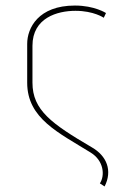

<svg xmlns="http://www.w3.org/2000/svg" viewBox="-20 -525 450 692"><path d="M357 147C386 90 365 37 311 6C166 -79 97 -128 97 -227V-360C97 -461 187 -486 252 -486C318 -486 354 -461 354 -461L362 -478C362 -478 321 -505 250 -505C118 -505 78 -424 78 -367V-227C78 -98 191 -47 307 25C354 54 359 107 340 136Z"/></svg>

Font: Advent Pro
Style: Thin
Weight: 100
Designer: Andreas Kalpakidis
Foundry: Andreas Kalpakidis
Version: Version 2.002 2007